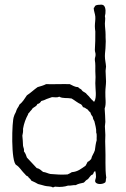

<svg xmlns="http://www.w3.org/2000/svg" viewBox="-20 -823 551 842"><path d="M440 -22C446 -25 443 -37 446 -44C440 -83 444 -135 442 -175C441 -194 441 -212 442 -231C442 -244 440 -257 440 -269C440 -276 442 -281 442 -288C442 -307 440 -327 439 -347C447 -368 441 -393 442 -419C442 -435 445 -451 445 -466C445 -481 443 -497 443 -512C443 -519 445 -525 445 -531C444 -547 440 -561 440 -577C440 -592 443 -607 443 -622C444 -635 444 -649 443 -660V-671C443 -688 440 -704 440 -720C440 -731 443 -741 440 -752C444 -766 445 -790 435 -799C430 -803 424 -803 416 -802C409 -802 400 -801 396 -796C396 -792 393 -790 391 -788C391 -775 397 -763 398 -750C399 -736 396 -722 396 -708C396 -700 397 -693 398 -685C398 -656 398 -631 396 -604C396 -595 400 -590 399 -581C399 -574 395 -569 396 -559C399 -543 398 -526 398 -511C398 -502 399 -494 399 -485C399 -476 398 -467 398 -458C398 -431 405 -398 394 -378C391 -375 387 -382 385 -384C381 -386 379 -391 375 -394C370 -402 362 -407 357 -414C351 -419 343 -421 339 -427C336 -434 326 -434 323 -441C307 -441 298 -449 286 -454C254 -455 217 -453 182 -454C171 -448 158 -445 145 -441C129 -430 115 -416 98 -405C88 -390 79 -375 65 -364C62 -354 55 -349 52 -339C50 -329 43 -322 41 -312C32 -295 27 -110 52 -99C66 -90 74 -75 85 -64C91 -59 94 -51 103 -49C104 -44 109 -43 111 -39C115 -38 115 -31 119 -30C129 -26 138 -21 147 -16C158 -14 167 -10 177 -8C188 -5 203 -7 212 -1C217 -2 220 -6 227 -4C244 -2 264 -4 278 -9C291 -8 299 -12 312 -11C322 -17 334 -19 347 -22C352 -25 355 -31 360 -34C372 -39 373 -54 387 -58C391 -62 390 -72 398 -72C400 -65 401 -56 401 -47C400 -38 395 -31 398 -25C404 -13 429 -14 440 -22ZM394 -291C397 -275 403 -261 402 -241C406 -233 403 -218 404 -208C400 -195 398 -179 396 -164C392 -150 383 -141 380 -126C376 -121 371 -116 364 -113C362 -107 358 -102 355 -96C337 -84 322 -70 295 -68C289 -64 283 -61 276 -58C246 -56 229 -58 201 -60C190 -62 181 -68 169 -69C160 -76 153 -84 141 -86C127 -102 112 -116 98 -132C95 -142 91 -152 85 -159C87 -170 82 -176 81 -184C81 -200 79 -214 78 -228C80 -237 82 -246 81 -258C85 -282 93 -303 103 -321C103 -325 106 -327 108 -329C111 -333 114 -337 119 -342C121 -344 121 -346 123 -348C130 -354 141 -357 144 -367C153 -368 157 -374 161 -380C169 -382 178 -385 185 -389C193 -391 200 -395 208 -397C221 -397 230 -394 240 -399C255 -390 274 -395 294 -391C308 -383 320 -372 336 -365C339 -362 342 -358 344 -353C353 -352 357 -346 364 -343C368 -338 372 -333 377 -329C378 -321 383 -316 387 -310C387 -302 391 -297 394 -291Z"/></svg>

Font: FuturaRener
Style: Light
Weight: 300
Designer: BSozoo
Foundry: BSozoo
Version: Version 1.0